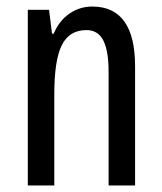

<svg xmlns="http://www.w3.org/2000/svg" viewBox="-20 -567 496 587"><path d="M262 -547Q393 -547 393 -364V0H312V-348Q312 -411 296 -443Q280 -475 244 -475Q192 -475 169 -429Q146 -383 146 -279V0H65V-537H130L139 -464H144Q161 -504 192.5 -525.5Q224 -547 262 -547Z"/></svg>

Font: Noto Sans Ethiopic ExtraCondensed
Style: Regular
Weight: 400
Width: 2
Designer: Monotype Design Team
Foundry: Monotype Imaging Inc.
Version: Version 2.102; ttfautohint (v1.8.4.7-5d5b)